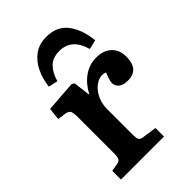

<svg xmlns="http://www.w3.org/2000/svg" viewBox="-227 -872 969 969"><g transform="rotate(-45 257.0 -388.0)"><path d="M48 0V-62L92 -70Q107 -73 112 -83Q117 -93 117 -119V-372Q117 -406 111.5 -418Q106 -430 84 -434L40 -440L47 -505L212 -517L226 -509L237 -419H240Q266 -468 306 -496Q346 -524 394 -524Q446 -524 476 -496Q506 -468 506 -420Q506 -328 427 -328Q394 -328 377 -341.5Q360 -355 360 -377Q360 -396 377 -435Q349 -447 319.5 -431.5Q290 -416 270 -381Q250 -346 250 -302V-117Q250 -93 255 -84Q260 -75 277 -72L355 -61V0ZM290 -776Q367 -776 406 -723.5Q445 -671 453 -589L403 -577Q387 -631 358 -655Q329 -679 286 -679Q239 -679 212 -652Q185 -625 172 -578L122 -589Q128 -639 148 -681.5Q168 -724 203.5 -750Q239 -776 290 -776Z"/></g></svg>

Font: Literata SemiBold
Style: Regular
Weight: 600
Designer: Latin by Veronika Burian and Jose Scaglione. Greek by Irene Vlachou. Cyrillic by Vera Evstafieva.
Foundry: TypeTogether
Version: Version 3.103; ttfautohint (v1.8.4.7-5d5b);gftools[0.9.29]